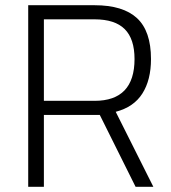

<svg xmlns="http://www.w3.org/2000/svg" viewBox="-20 -715 655 735"><path d="M88 -695H342Q451 -695 504.5 -645.5Q558 -596 558 -489Q558 -409 525 -357Q492 -305 423 -287L567 0H499L362 -275H148V0H88ZM342 -329Q495 -329 495 -489Q495 -566 457.5 -603.5Q420 -641 342 -641H148V-329Z"/></svg>

Font: Cairo Light
Style: Regular
Weight: 300
Designer: Mohamed Gaber, Accademia di Belle Arti di Urbino and others
Foundry: Kief Type Foundry, Accademia di Belle Arti di Urbino and others
Version: Version 3.011